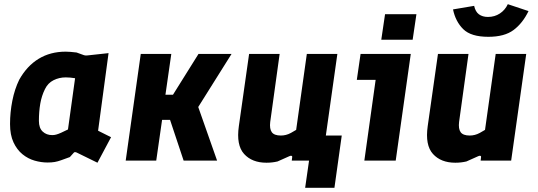

<svg xmlns="http://www.w3.org/2000/svg" viewBox="-20 -768 2570 918"><path d="M207 9Q177 9 145.5 0Q114 -9 87.5 -30.5Q61 -52 44.5 -87.5Q28 -123 28 -175Q28 -231 39 -286.5Q50 -342 72 -387Q109 -453 165 -487Q221 -521 294 -521Q305 -521 317 -520Q329 -519 346 -517L382 -504Q388 -502 398 -503L499 -514L449 -143L511 -112L446 10L346 -39Q336 -43 332 -37L314 -17Q289 -8 272.5 -2Q256 4 241.5 6.5Q227 9 207 9ZM230 -122Q239 -122 248.5 -124.5Q258 -127 271.5 -133Q285 -139 305 -149L339 -394Q315 -398 294 -398Q263 -398 236 -384.5Q209 -371 195 -342Q179 -310 172.5 -272Q166 -234 166 -190Q166 -156 184 -139Q202 -122 230 -122Z M581 0 653 -510H799L771 -315H807L929 -510H1087L915 -236L916 -290L1018 0H858L793 -195H755L727 0Z M1439 130 1470 -86 1461 -120H1614L1579 130ZM1254 10Q1185 10 1147 -32Q1109 -74 1122 -165L1171 -510H1317L1272 -185Q1268 -152 1279.5 -136Q1291 -120 1323 -120Q1335 -120 1347 -123Q1359 -126 1371 -132.5Q1383 -139 1396 -147L1447 -510H1593L1521 0H1375L1377 -16Q1378 -22 1373.5 -23Q1369 -24 1363 -21Q1349 -15 1335 -8.5Q1321 -2 1307 4Q1294 7 1281 8.5Q1268 10 1254 10Z M1722 0 1776 -386H1686L1704 -510H1944L1872 0ZM1803 -578 1821 -700H1971L1953 -578Z M2157 10Q2088 10 2050 -32Q2012 -74 2025 -165L2074 -510H2220L2175 -185Q2171 -152 2182.5 -136Q2194 -120 2226 -120Q2238 -120 2250 -123Q2262 -126 2274 -132.5Q2286 -139 2299 -147L2350 -510H2496L2424 0H2278L2280 -16Q2281 -22 2276.5 -23Q2272 -24 2266 -21Q2252 -15 2238 -8.5Q2224 -2 2210 4Q2197 7 2184 8.5Q2171 10 2157 10ZM2315 -592Q2232 -592 2195 -628.5Q2158 -665 2146 -723L2247 -740Q2253 -712 2270 -699.5Q2287 -687 2313 -687Q2345 -687 2370 -703.5Q2395 -720 2408 -748L2507 -715Q2479 -657 2435.5 -624.5Q2392 -592 2315 -592Z"/></svg>

Font: Finlandica
Style: Italic
Weight: 400
Italic angle: -8°
Designer: Niklas Ekholm, Juho Hiilivirta, Jaakko Suomalainen
Foundry: Helsinki Type Studio
Version: Version 1.064